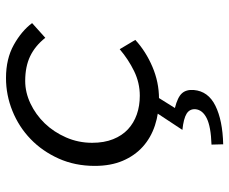

<svg xmlns="http://www.w3.org/2000/svg" viewBox="-82 -456 764 640"><g transform="rotate(-90 300.0 -136.0)"><path d="M291 12Q243 12 202 -1.5Q161 -15 131 -42Q101 -69 84 -109Q67 -149 67 -202Q67 -268 91.5 -322.5Q116 -377 156.5 -416Q197 -455 250 -476.5Q303 -498 360 -498Q424 -498 470.5 -472Q517 -446 543 -411L494 -367Q467 -401 432.5 -417.5Q398 -434 350 -434Q312 -434 275 -416.5Q238 -399 209 -369Q180 -339 162 -298Q144 -257 144 -211Q144 -171 156 -141Q168 -111 189 -91.5Q210 -72 238.5 -62Q267 -52 301 -52Q344 -52 383 -71Q422 -90 456 -119L487 -67Q449 -32 397.5 -10Q346 12 291 12ZM139 226 138 187Q198 185 226 171Q254 157 256 133Q257 114 241 104Q225 94 187 90L251 -7H305L260 65Q296 74 309 88.5Q322 103 320 128Q316 176 267.5 200Q219 224 139 226Z"/></g></svg>

Font: Source Code Pro
Style: Italic
Weight: 400
Italic angle: -11°
Monospace: yes
Designer: Paul D. Hunt, Teo Tuominen
Foundry: Adobe Systems Incorporated
Version: Version 1.050;PS 1.000;hotconv 16.6.51;makeotf.lib2.5.65220